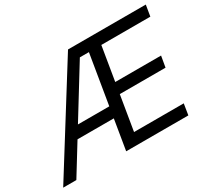

<svg xmlns="http://www.w3.org/2000/svg" viewBox="-172 -960 1295 1191"><g transform="rotate(-30 476.0 -364.0)"><path d="M-29.8 0 424.8 -727.5H981.9L968.8 -648.4H617.7L577.6 -406.2H905.8L892.1 -327.1H564.5L523.4 -79.1H879.4L866.7 0H421.4L528.8 -648.4H463.9L64.5 0ZM168.9 -215.3 182.1 -293.9H515.6L502.4 -215.3Z"/></g></svg>

Font: Inter 28pt
Style: Italic
Weight: 400
Italic angle: -9.3988°
Designer: Rasmus Andersson
Foundry: rsms
Version: Version 4.001;git-66647c0bb